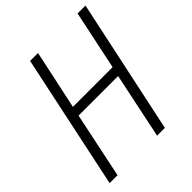

<svg xmlns="http://www.w3.org/2000/svg" viewBox="-198 -837 961 961"><g transform="rotate(-45 282.5 -357.0)"><path d="M22 0 173 -714H229L162 -400H443L509 -714H565L413 0H358L431 -349H151L78 0Z"/></g></svg>

Font: Noto Sans Display SemiCondensed Light
Style: Italic
Weight: 300
Width: 4
Italic angle: -12°
Designer: Monotype Design Team
Foundry: Monotype Imaging Inc.
Version: Version 1.900